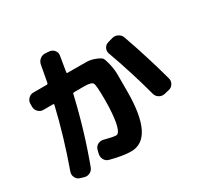

<svg xmlns="http://www.w3.org/2000/svg" viewBox="-179 -1040 1358 1312"><g transform="rotate(-30 500.0 -384.0)"><path d="M121 -493Q98 -493 81.5 -510Q65 -527 65 -550V-573Q65 -596 81.5 -613Q98 -630 121 -630H227Q235 -630 237 -639Q240 -652 261 -769Q265 -793 284 -808Q303 -823 327 -821L356 -819Q379 -817 394 -799Q409 -781 405 -759Q399 -718 385 -638Q383 -630 392 -630H440Q510 -630 541.5 -629.5Q573 -629 607.5 -615.5Q642 -602 651 -590.5Q660 -579 670.5 -534Q681 -489 681 -449.5Q681 -410 681 -318Q681 53 500 53Q438 53 339 27Q316 21 304.5 0Q293 -21 299 -45L306 -73Q312 -95 332 -106Q352 -117 375 -111Q443 -93 466 -93Q474 -93 481.5 -100.5Q489 -108 496 -126.5Q503 -145 508 -172.5Q513 -200 516.5 -244Q520 -288 520 -343Q520 -455 510.5 -474Q501 -493 446 -493H364Q355 -493 353 -485Q294 -230 205 9Q197 31 175.5 41.5Q154 52 131 44L104 36Q82 29 72 7.5Q62 -14 70 -36Q152 -265 204 -486Q206 -493 197 -493ZM824 -214Q770 -415 701 -605Q694 -626 704.5 -646Q715 -666 737 -672L775 -683Q798 -689 819.5 -678Q841 -667 849 -644Q918 -449 972 -250Q978 -228 966 -207.5Q954 -187 931 -182L893 -173Q870 -168 850 -180Q830 -192 824 -214Z"/></g></svg>

Font: Rounded Mplus 1c ExtraBold
Style: Regular
Weight: 800
Version: Version 1.059.20150529